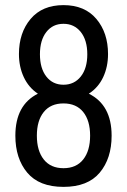

<svg xmlns="http://www.w3.org/2000/svg" viewBox="-20 -718 496 750"><path d="M402 -507Q402 -457 383 -416.5Q364 -376 327 -352Q416 -308 416 -188Q416 -99 369.5 -43.5Q323 12 228 12Q133 12 86.5 -43.5Q40 -99 40 -188Q40 -308 128 -352Q92 -376 73 -416.5Q54 -457 54 -507Q54 -590 99.5 -644Q145 -698 228 -698Q311 -698 356.5 -644Q402 -590 402 -507ZM136 -506Q136 -451 161 -419Q186 -387 228 -387Q270 -387 295.5 -419Q321 -451 321 -506Q321 -561 295.5 -593Q270 -625 228 -625Q186 -625 161 -593Q136 -561 136 -506ZM124 -188Q124 -129 151 -95Q178 -61 228 -61Q278 -61 305 -95Q332 -129 332 -188Q332 -247 305 -280.5Q278 -314 228 -314Q178 -314 151 -280.5Q124 -247 124 -188Z"/></svg>

Font: Archivo Narrow
Style: Regular
Weight: 400
Designer: Hector Gatti
Foundry: Omnibus-Type
Version: Version 1.003